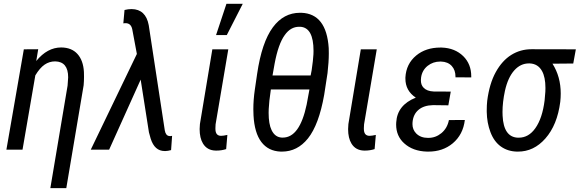

<svg xmlns="http://www.w3.org/2000/svg" viewBox="-20 -788 3052 1011"><path d="M181.2 -528.8 170.9 -466.8Q229 -538.1 302.2 -538.1Q357.4 -537.6 387.9 -503.7Q418.5 -469.7 421.9 -409.2Q422.4 -396.5 422.4 -383.8Q422.4 -361.3 420.4 -338.9L329.1 202.6H245.1L335.9 -337.4L338.9 -380.9Q338.9 -463.4 270.5 -464.8Q239.7 -464.8 214.6 -447.5Q189.5 -430.2 166 -391.1L98.6 0H13.7L105.5 -528.3Z M673.3 -740.2Q747.6 -739.3 763.2 -655.3L847.7 -101.6Q852.5 -74.2 870.6 -71.8L878.4 -71.3L886.2 -72.8L880.9 2.4Q862.8 7.3 851.1 7.3Q849.1 7.3 847.2 7.3Q793.9 7.3 773.4 -58.1L764.2 -91.3L720.7 -368.7L554.7 0H458L700.7 -503.9L676.3 -634.3Q669.4 -666 641.1 -666Q639.6 -666 638.7 -666L629.4 -665L635.7 -735.4Q654.3 -740.2 673.3 -740.2Z M1182.1 -528.3 1115.2 -133.3 1114.3 -113.8Q1114.3 -111.3 1114.3 -109.4Q1114.3 -72.8 1144 -72.8Q1156.2 -72.8 1177.2 -77.6L1170.9 -2.9Q1146.5 4.9 1121.1 4.9Q1118.2 4.9 1115.2 4.9Q1070.8 3.9 1048.8 -32.2Q1031.2 -61 1031.2 -108.4Q1031.2 -121.1 1032.7 -134.8L1098.1 -528.3ZM1172.4 -768.1H1258.3L1174.3 -603.5H1117.7Z M1609.4 -316.9H1406.2Q1396.5 -251.5 1395 -213.9Q1394.5 -203.6 1394.5 -193.8Q1394.5 -134.8 1410.2 -102.5Q1428.2 -65.4 1463.9 -63.5Q1466.8 -63.5 1469.2 -63.5Q1558.1 -63.5 1594.7 -237.3ZM1415 -390.6H1615.7L1621.1 -418.5Q1628.9 -471.7 1630.4 -501.5Q1630.9 -510.7 1630.9 -520Q1630.9 -642.6 1561.5 -647Q1558.6 -647 1555.7 -647Q1510.7 -647.5 1479.5 -603.5Q1445.3 -556.6 1425.8 -451.7ZM1458 10.3Q1392.6 7.8 1356.2 -40.3Q1319.8 -88.4 1314.9 -180.7Q1314 -196.8 1314 -212.9Q1314 -262.2 1321.8 -315.9L1334 -399.4Q1358.4 -565.4 1417 -644.5Q1473.6 -720.7 1559.6 -720.7Q1563.5 -720.7 1566.9 -720.7Q1699.2 -715.8 1710.9 -534.7Q1711.4 -521.5 1711.4 -507.3Q1711.4 -461.9 1704.6 -402.8L1687 -288.6Q1659.2 -131.3 1601.6 -59.1Q1545.9 10.3 1464.8 10.3Q1461.4 10.3 1458 10.3Z M1963.9 -528.3 1897 -133.3 1896 -113.8Q1896 -111.3 1896 -109.4Q1896 -72.8 1925.8 -72.8Q1938 -72.8 1959 -77.6L1952.6 -2.9Q1928.2 4.9 1902.8 4.9Q1899.9 4.9 1897 4.9Q1852.5 3.9 1830.6 -32.2Q1813 -61 1813 -108.4Q1813 -121.1 1814.5 -134.8L1879.9 -528.3Z M2260.3 -234.4Q2211.9 -233.4 2183.8 -209.7Q2155.8 -186 2152.3 -144.5Q2151.9 -139.2 2151.9 -134.3Q2151.9 -105.5 2171.4 -85.4Q2194.8 -62 2232.9 -62Q2234.4 -62 2235.8 -62Q2273.9 -62 2304.2 -86.9Q2335.4 -112.8 2343.8 -155.8L2427.7 -156.2Q2418.5 -79.1 2363.8 -33.2Q2311 10.7 2234.9 10.3Q2231.4 10.3 2228.5 10.3Q2153.8 8.3 2107.9 -33.7Q2065.9 -71.8 2065.9 -132.3Q2065.9 -138.2 2066.4 -144Q2071.8 -234.9 2169.4 -273.9Q2114.7 -310.1 2114.7 -374Q2114.7 -377.4 2114.7 -380.4Q2118.7 -451.7 2171.4 -495.6Q2222.2 -537.6 2298.8 -537.6Q2302.2 -537.6 2305.7 -537.6Q2375.5 -535.2 2419.4 -492.2Q2461.4 -450.7 2461.4 -386.2Q2461.4 -383.3 2461.4 -380.4L2378.4 -380.9Q2378.4 -382.3 2378.4 -384.3Q2378.4 -418.9 2358.9 -440.4Q2338.4 -462.9 2301.8 -463.9Q2300.3 -463.9 2298.3 -463.9Q2260.3 -463.9 2231.9 -441.4Q2202.6 -418 2197.3 -379.9Q2196.3 -373 2196.3 -366.7Q2195.8 -340.8 2210.4 -326.2Q2228 -307.6 2263.7 -306.2L2353.5 -305.7L2340.8 -233.4Z M2626.5 -178.7Q2631.8 -66.4 2706.5 -63Q2709 -63 2711.4 -63Q2763.7 -63 2798.8 -112.8Q2835.9 -165 2847.7 -259.3L2848.6 -270L2851.6 -305.2Q2852.1 -314.9 2852.1 -324.7Q2852.1 -381.8 2834 -414.1Q2813 -452.1 2769.5 -454.1Q2767.1 -454.1 2765.1 -454.1Q2721.2 -454.1 2688.5 -418Q2654.3 -379.9 2638.7 -309.1Q2626 -249.5 2626 -198.2Q2626 -188.5 2626.5 -178.7ZM2998.5 -453.6 2889.2 -452.6Q2932.6 -384.3 2932.6 -295.4Q2932.6 -274.4 2930.2 -252Q2914.6 -129.9 2851.6 -58.6Q2790.5 10.7 2707 10.3Q2704.1 10.3 2701.2 10.3Q2652.3 8.8 2616.7 -17.1Q2581.1 -43 2562.5 -92.3Q2543.9 -141.6 2543 -198.7Q2543 -203.1 2543 -207.5Q2543 -233.4 2545.4 -256.8Q2557.1 -348.1 2590.6 -408.4Q2624 -468.8 2672.1 -498.8Q2720.2 -528.8 2778.8 -528.8L3012.2 -528.3Z"/></svg>

Font: MAUL Condensed Italic
Style: Condenced Regular Italic
Weight: 400
Italic angle: -12°
Designer: MAUL
Version: Version 1.0; 2020; ttfautohint (v1.8.3)